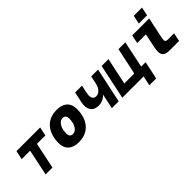

<svg xmlns="http://www.w3.org/2000/svg" viewBox="101 -1687 2797 2797"><g transform="rotate(-45 1500.0 -288.0)"><path d="M173 0 258 -404H84L113 -540H601L572 -404H399L314 0Z M846 12Q743 12 686 -40.5Q629 -93 629 -190Q629 -290 663.5 -372Q698 -454 770 -503Q842 -552 954 -552Q1058 -552 1114.5 -499.5Q1171 -447 1171 -349Q1171 -249 1136.5 -167Q1102 -85 1030 -36.5Q958 12 846 12ZM872 -134Q906 -134 933.5 -159.5Q961 -185 977 -228.5Q993 -272 993 -327Q993 -369 976.5 -387.5Q960 -406 928 -406Q894 -406 866.5 -380.5Q839 -355 823 -311Q807 -267 807 -212Q807 -170 824 -152Q841 -134 872 -134Z M1538 0 1587 -230Q1556 -197 1515.5 -179Q1475 -161 1429 -161Q1341 -161 1303 -219Q1265 -277 1286 -375L1321 -540H1462L1436 -415Q1423 -354 1439.5 -318.5Q1456 -283 1501 -283Q1543 -283 1578 -318.5Q1613 -354 1626 -415L1652 -540H1793L1679 0Z M2160 150 2192 0H1753L1867 -540H2008L1920 -126H2126L2214 -540H2355L2268 -126H2359L2301 150Z M2728 0Q2655 0 2624.5 -27Q2594 -54 2594 -108Q2594 -142 2601.5 -182Q2609 -222 2619 -268L2649 -410H2470L2497 -540H2847L2789 -268Q2783 -240 2777.5 -211.5Q2772 -183 2772 -168Q2772 -150 2783 -140Q2794 -130 2824 -130H2950L2923 0ZM2687 -594 2715 -726H2885L2857 -594Z"/></g></svg>

Font: Geist Mono Black
Style: Italic
Weight: 900
Italic angle: -12°
Monospace: yes
Designer: Basement.studio, Andrés Briganti, Mateo Zaragoza
Foundry: Basement.studio, Vercel, Andrés Briganti, Guido Ferreyra, Mateo Zaragoza
Version: Version 1.500; ttfautohint (v1.8.4.7-5d5b)